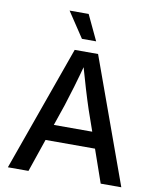

<svg xmlns="http://www.w3.org/2000/svg" viewBox="-100 -1021 903 1098"><g transform="rotate(10 351.5 -472.0)"><path d="M22 0 281.7 -727.5H417.5L680.7 0H561L419.4 -405.8Q402.8 -455.6 383.1 -521.5Q363.3 -587.4 336.9 -681.2H360.8Q335.4 -586.9 315.7 -520.3Q295.9 -453.6 280.3 -405.8L141.6 0ZM163.6 -191.4V-284.2H539.6V-191.4ZM311.5 -796.9 213.9 -943.8H324.7L394 -796.9Z"/></g></svg>

Font: Inter 17pt Medium
Style: Regular
Weight: 500
Version: Version 4.001;git-66647c0bb